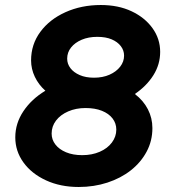

<svg xmlns="http://www.w3.org/2000/svg" viewBox="-20 -733 694 766"><path d="M294 13Q221 13 163.5 -13.5Q106 -40 73.5 -85Q41 -130 41 -185Q41 -241 73.5 -289.5Q106 -338 161 -371Q134 -395 119 -426.5Q104 -458 104 -492Q104 -556 141 -606Q178 -656 241.5 -684.5Q305 -713 382 -713Q452 -713 505 -688Q558 -663 588.5 -620.5Q619 -578 619 -526Q619 -476 592 -433Q565 -390 518 -358Q552 -332 570 -297Q588 -262 588 -222Q588 -171 565 -128Q542 -85 502 -53.5Q462 -22 408.5 -4.5Q355 13 294 13ZM308 -114Q347 -114 378 -127.5Q409 -141 426.5 -164.5Q444 -188 444 -216Q444 -241 429 -260.5Q414 -280 386.5 -291Q359 -302 321 -302Q283 -302 252 -288.5Q221 -275 203.5 -252Q186 -229 186 -200Q186 -176 201 -156.5Q216 -137 243.5 -125.5Q271 -114 308 -114ZM355 -423Q390 -423 417 -435Q444 -447 459.5 -467Q475 -487 475 -511Q475 -532 462 -549Q449 -566 425.5 -576Q402 -586 368 -586Q333 -586 306 -574.5Q279 -563 263.5 -543.5Q248 -524 248 -499Q248 -478 261 -461Q274 -444 298 -433.5Q322 -423 355 -423Z"/></svg>

Font: MuseoModerno SemiBold
Style: Italic
Weight: 600
Italic angle: -9°
Designer: Pablo Cosgaya, Héctor Gatti, Marcela Romero, and the Authors of The MuseoModerno Project.
Foundry: Omnibus-Type Team
Version: Version 1.003